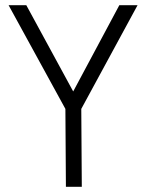

<svg xmlns="http://www.w3.org/2000/svg" viewBox="-20 -717 577 737"><path d="M294 0H233L231 -299L13 -697H81L261 -366L438 -697H508L292 -299Z"/></svg>

Font: Panefresco 250wt
Style: Regular
Weight: 300
Version: Version 1.000